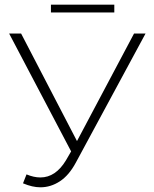

<svg xmlns="http://www.w3.org/2000/svg" viewBox="-20 -787 654 818"><path d="M600 -644 303 -94Q274 -40 235 -14.5Q196 11 152 11Q118 11 78 -6L93 -44Q124 -31 152 -31Q217 -31 261 -104L283 -142L19 -644H70L308 -186L551 -644ZM197 -767H467V-734H197Z"/></svg>

Font: Montserrat Ace
Style: Light
Weight: 300
Designer: Julieta Ulanovsky
Foundry: Julieta Ulanovsky
Version: Version 1